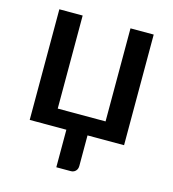

<svg xmlns="http://www.w3.org/2000/svg" viewBox="-103 -596 772 855"><g transform="rotate(15 283.0 -168.5)"><path d="M65.5 -510V0H234.5V173H301C310 173 317.4 170.1 323.2 164.2C329.1 158.4 332 150.5 332 140.5V0H500.5V-510H393.5V-81H173V-510Z"/></g></svg>

Font: Lato Semibold
Style: Regular
Weight: 600
Designer: Lukasz Dziedzic
Foundry: tyPoland Lukasz Dziedzic
Version: Version 2.006; 2014-01-15